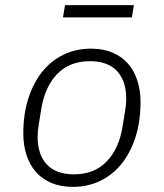

<svg xmlns="http://www.w3.org/2000/svg" viewBox="-20 -718 640 750"><path d="M265 12Q217 12 180.5 -3.5Q144 -19 120 -46.5Q96 -74 83.5 -112.5Q71 -151 71 -196Q71 -273 91 -334.5Q111 -396 146 -439Q181 -482 229.5 -505Q278 -528 335 -528Q383 -528 419.5 -512.5Q456 -497 480 -469.5Q504 -442 516.5 -403.5Q529 -365 529 -320Q529 -243 509 -181.5Q489 -120 454 -77Q419 -34 370.5 -11Q322 12 265 12ZM269 -37Q348 -37 396.5 -87Q445 -137 459 -225L468 -281Q471 -298 472 -309Q473 -320 473 -333Q473 -402 437 -440.5Q401 -479 331 -479Q252 -479 203.5 -429Q155 -379 141 -291L132 -235Q129 -218 128 -207Q127 -196 127 -183Q127 -114 163 -75.5Q199 -37 269 -37ZM234 -698H503L495 -650H226Z"/></svg>

Font: IBM Plex Mono Light
Style: Italic
Weight: 300
Italic angle: -9°
Monospace: yes
Designer: Mike Abbink, Paul van der Laan, Pieter van Rosmalen
Foundry: Bold Monday
Version: Version 2.3